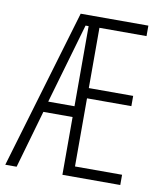

<svg xmlns="http://www.w3.org/2000/svg" viewBox="-81 -781 725 847"><g transform="rotate(10 281.5 -357.0)"><path d="M515.1 -667H304.2V-397H502.9V-351.1H304.2V-45.9H515.1V0H255.9V-258.8H125L50.8 0H0L211.9 -713.9H515.1ZM255.9 -307.1V-666H242.2L138.2 -307.1Z"/></g></svg>

Font: Open Sans Hebrew Condensed Light
Style: Regular
Weight: 300
Width: 3
Foundry: Ascender Corporation, Yanek Iontef
Version: Version 2.001;PS 002.001;hotconv 1.0.70;makeotf.lib2.5.58329